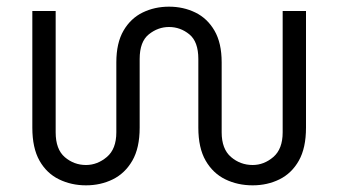

<svg xmlns="http://www.w3.org/2000/svg" viewBox="-20 -543 1015 576"><path d="M238 13Q194 13 157 -5Q120 -23 98.5 -61Q77 -99 77 -160V-510H147V-146Q147 -95 174.5 -71.5Q202 -48 238 -48Q272 -48 300.5 -72Q329 -96 329 -146V-356Q329 -414 350.5 -451Q372 -488 408 -505.5Q444 -523 487 -523Q530 -523 566 -505.5Q602 -488 623.5 -451Q645 -414 645 -356V-146Q645 -96 673 -72Q701 -48 738 -48Q772 -48 800 -72Q828 -96 828 -146V-510H898V-160Q898 -99 876.5 -61Q855 -23 818.5 -5Q782 13 738 13Q693 13 656 -5Q619 -23 597 -61Q575 -99 575 -160V-366Q575 -418 548 -440Q521 -462 487 -462Q454 -462 426.5 -440Q399 -418 399 -366V-160Q399 -99 377 -61Q355 -23 318.5 -5Q282 13 238 13Z"/></svg>

Font: MuseoModerno Light
Style: Regular
Weight: 300
Designer: Pablo Cosgaya, Héctor Gatti, Marcela Romero, and the Authors of The MuseoModerno Project.
Foundry: Omnibus-Type Team
Version: Version 1.001